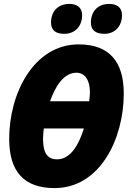

<svg xmlns="http://www.w3.org/2000/svg" viewBox="-20 -952 675 982"><path d="M514 -779C567 -779 604 -817 604 -875C604 -915 576 -932 538 -932C478 -932 445 -891 445 -837C445 -796 471 -779 514 -779ZM309 -779C363 -779 400 -817 400 -875C400 -915 371 -932 335 -932C274 -932 241 -891 241 -837C241 -796 266 -779 309 -779ZM259 10C491 10 613 -241 613 -474C613 -634 541 -725 383 -725C153 -725 27 -475 27 -242C27 -75 102 10 259 10ZM436 -434H236C263 -512 307 -580 371 -580C413 -580 440 -544 440 -479C440 -466 438 -451 436 -434ZM271 -137C227 -137 200 -164 200 -242C200 -258 202 -275 204 -295H409C384 -215 343 -137 271 -137Z"/></svg>

Font: Noto Sans Condensed Black
Style: Italic
Weight: 900
Width: 3
Italic angle: -12°
Designer: Monotype Design Team
Foundry: Monotype Imaging Inc.
Version: Version 2.013